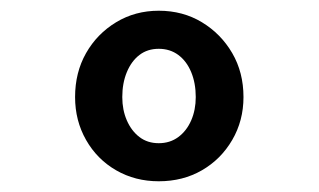

<svg xmlns="http://www.w3.org/2000/svg" viewBox="-20 -730 594 358"><path d="M276 -392Q232 -392 196.5 -412.5Q161 -433 140.5 -469Q120 -505 120 -549Q120 -595 140.5 -631Q161 -667 196.5 -688.5Q232 -710 276 -710Q321 -710 356.5 -688.5Q392 -667 413 -631Q434 -595 434 -549Q434 -505 413 -469Q392 -433 356.5 -412.5Q321 -392 276 -392ZM276 -463Q297 -463 312.5 -474.5Q328 -486 336.5 -505.5Q345 -525 345 -549Q345 -575 336.5 -595.5Q328 -616 312.5 -627.5Q297 -639 276 -639Q255 -639 240 -627.5Q225 -616 216.5 -595.5Q208 -575 208 -549Q208 -525 216.5 -505.5Q225 -486 240 -474.5Q255 -463 276 -463Z"/></svg>

Font: Lexend Zetta
Style: Regular
Weight: 400
Designer: Bonnie Shaver-Troup, Thomas Jockin
Foundry: Lexend
Version: Version 1.007